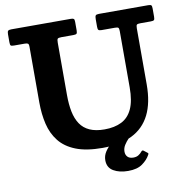

<svg xmlns="http://www.w3.org/2000/svg" viewBox="-97 -843 1081 1111"><g transform="rotate(-10 444.0 -288.0)"><path d="M634.8 -655Q650 -655 654.4 -650.9Q658.8 -646.7 658.8 -631V-300Q658.8 -221.5 637.3 -174.5Q615.8 -127.5 574.5 -106.8Q533.3 -86 473.8 -86Q421.8 -86 386.9 -101.8Q352 -117.5 331.6 -147.9Q311.3 -178.3 302.5 -221.6Q293.8 -265 293.8 -320V-627.2Q293.8 -645.5 298 -650.2Q302.3 -655 320.3 -655H389.5Q404.8 -655 409.3 -659.1Q413.8 -663.2 413.8 -678.5V-728.7Q413.8 -742.5 409.3 -746.2Q404.8 -750 391.8 -750H42.7Q28.5 -750 23.6 -745.4Q18.7 -740.7 18.7 -725.5V-678.5Q18.7 -663 22.7 -659Q26.7 -655 42.3 -655H102.7Q117.5 -655 123.1 -651.5Q128.7 -648 128.7 -632V-305Q128.7 -236.5 142.7 -177.6Q156.7 -118.8 191.4 -75Q226 -31.2 287.4 -6.9Q348.8 17.5 443.8 17.5Q547.8 17.5 617.9 -17.1Q688 -51.7 723.4 -122.1Q758.8 -192.5 758.8 -300V-630Q758.8 -647 763.6 -651Q768.5 -655 785.3 -655H844Q859.5 -655 864.1 -658.9Q868.8 -662.7 868.8 -678V-726.7Q868.8 -742 864.5 -746Q860.3 -750 845.8 -750H557.8Q541.8 -750 537.8 -744.4Q533.8 -738.7 533.8 -722V-677.5Q533.8 -664 538.1 -659.5Q542.5 -655 556.3 -655ZM567 174.5Q620.3 174.5 650.6 152.7Q681 131 696 103.5Q699 98 699 95.5Q699 93 694 89.5L674.5 74.5Q667.3 68.7 660 78Q652.3 88 640.1 95.7Q628 103.5 609.5 103.5Q587.3 103.5 575.9 91.7Q564.5 80 564.5 61Q564.5 40.5 575.8 22.6Q587 4.7 602.3 -10.9Q617.5 -26.5 629 -39.5Q635 -46.5 633.5 -51.4Q632 -56.3 623 -64Q619.8 -67.5 609.9 -69.8Q600 -72 591.5 -66.5Q571.5 -53 546.6 -36.6Q521.8 -20.3 499 -0.9Q476.3 18.5 461.4 41.4Q446.5 64.2 446.5 91Q446.5 134 480.9 154.2Q515.3 174.5 567 174.5Z"/></g></svg>

Font: Besley
Style: Regular
Weight: 400
Designer: Owen Earl
Foundry: indestructible type*
Version: Version 4.000